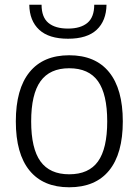

<svg xmlns="http://www.w3.org/2000/svg" viewBox="-20 -784 587 813"><path d="M273 9Q163 9 105 -62Q47 -133 47 -270Q47 -407 105 -478.5Q163 -550 273 -550Q384 -550 442 -478.5Q500 -407 500 -270Q500 -133 442 -62Q384 9 273 9ZM273 -46Q356 -46 395 -100.5Q434 -155 434 -270Q434 -385 395 -440Q356 -495 273 -495Q191 -495 151.5 -440Q112 -385 112 -270Q112 -155 151.5 -100.5Q191 -46 273 -46ZM268 -620Q187 -620 146 -658Q105 -696 104 -764H156Q156 -711 185 -687Q214 -663 268 -663Q321 -663 350 -687Q379 -711 379 -764H431Q430 -696 389.5 -658Q349 -620 268 -620Z"/></svg>

Font: Encode Sans Narrow
Style: Light
Weight: 300
Designer: Pablo Impallari, Andres Torresi
Foundry: Pablo Impallari, Andres Torresi
Version: Version 1.000; ttfautohint (v1.00) -l 8 -r 50 -G 200 -x 14 -